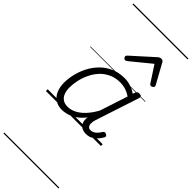

<svg xmlns="http://www.w3.org/2000/svg" viewBox="-457 -1024 1538 1538"><g transform="rotate(45 311.5 -255.0)"><path d="M197 17Q152 17 120 -3.5Q88 -24 71.5 -62Q55 -100 55 -151Q55 -196 67 -247Q79 -298 103.5 -346Q128 -394 166.5 -433.5Q205 -473 257 -496Q309 -519 375 -519Q409 -519 444.5 -507.5Q480 -496 507 -476L514 -494Q518 -506 524.5 -510.5Q531 -515 544 -515Q563 -515 567 -507.5Q571 -500 568 -488L446 -116Q438 -90 438.5 -70.5Q439 -51 448.5 -40.5Q458 -30 474 -30Q492 -30 506.5 -38.5Q521 -47 532.5 -60.5Q544 -74 553 -89Q557 -95 565 -99Q573 -103 584 -96Q596 -90 597 -82Q598 -74 592 -66Q581 -46 563.5 -27Q546 -8 523 4.5Q500 17 468 17Q447 17 431 11Q415 5 404 -7Q393 -19 388 -35Q383 -51 384 -72Q384 -76 384.5 -80Q385 -84 386 -87Q352 -44 317 -21.5Q282 1 251 9Q220 17 197 17ZM113 -155Q113 -118 123.5 -90.5Q134 -63 156 -48Q178 -33 212 -33Q245 -33 280 -49.5Q315 -66 349.5 -101.5Q384 -137 416 -194L494 -432Q459 -454 430 -462Q401 -470 373 -470Q318 -470 275 -449.5Q232 -429 201.5 -395.5Q171 -362 151.5 -320.5Q132 -279 122.5 -236Q113 -193 113 -155ZM274 -623Q266 -623 259 -630Q252 -637 252 -645Q252 -650 254.5 -654Q257 -658 261 -662L442 -825Q450 -832 457 -834.5Q464 -837 472 -837Q479 -837 485.5 -834Q492 -831 496 -823L586 -660Q589 -655 590.5 -651Q592 -647 592 -644Q592 -635 583 -629Q574 -623 567 -623Q561 -623 556.5 -626Q552 -629 549 -634L461 -769L296 -634Q289 -629 284.5 -626Q280 -623 274 -623ZM0 471H623V481H0ZM0 -20H623V0H0ZM0 -505H623V-500H0ZM0 -991H623V-981H0Z"/></g></svg>

Font: Playwrite IE Guides
Style: Regular
Weight: 400
Designer: Veronika Burian, José Scaglione
Foundry: TypeTogether
Version: Version 1.003